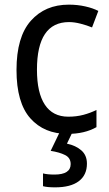

<svg xmlns="http://www.w3.org/2000/svg" viewBox="-20 -566 471 826"><path d="M271 10Q170 10 110.5 -57Q51 -124 51 -265Q51 -407 112.5 -476.5Q174 -546 276 -546Q313 -546 346.5 -538.5Q380 -531 403 -519L376 -448Q354 -457 327 -464Q300 -471 277 -471Q139 -471 139 -266Q139 -167 173 -115.5Q207 -64 274 -64Q309 -64 339 -72Q369 -80 395 -93V-19Q344 10 271 10ZM354 138Q354 187 319 213.5Q284 240 217 240Q183 240 165 235V180Q184 185 214 185Q284 185 284 140Q284 113 260 101Q236 89 198 83L238 0H293L268 52Q306 60 330 81Q354 102 354 138Z"/></svg>

Font: Noto Sans Kannada SemiCondensed
Style: Regular
Weight: 400
Width: 4
Designer: Jelle Bosma - Monotype Design Team
Foundry: Monotype Imaging Inc.
Version: Version 2.005; ttfautohint (v1.8.4.7-5d5b)